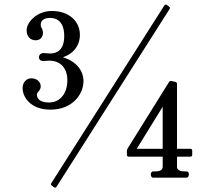

<svg xmlns="http://www.w3.org/2000/svg" viewBox="-20 -794 985 858"><path d="M735 -765 725 -772C721 -775 717 -774 714 -769L209 25C206 30 208 33 212 36L222 43C226 46 230 45 233 40L738 -754C741 -759 739 -762 735 -765ZM205 -304C306 -304 353 -375 353 -431C353 -481 318 -521 261 -538C309 -554 337 -591 337 -638C337 -701 286 -745 212 -745C144 -745 99 -694 99 -659C99 -631 115 -614 140 -614C159 -614 172 -628 172 -648C172 -654 170 -659 169 -663C168 -667 166 -669 164 -672C163 -675 162 -679 162 -684C162 -709 188 -714 204 -714C236 -714 267 -695 267 -633C267 -561 224 -555 204 -555C191 -555 183 -557 175 -557C163 -557 154 -549 154 -538C154 -527 163 -521 175 -521C179 -521 186 -523 200 -523C250 -523 281 -490 281 -435C281 -376 248 -336 199 -336C156 -336 145 -355 145 -371C145 -377 148 -380 152 -385C156 -390 162 -397 162 -408C162 -429 144 -444 120 -444C98 -444 81 -426 81 -400C81 -361 116 -304 205 -304ZM813 0C820 0 824 -6 824 -15C824 -24 820 -28 813 -28H807C782 -28 771 -35 771 -49V-94H831C836 -94 839 -97 839 -102V-121C839 -126 836 -129 831 -129H771V-420C771 -424 768 -427 764 -428L746 -432C742 -433 737 -431 735 -427L550 -130C548 -126 547 -123 547 -120V-102C547 -97 550 -94 555 -94H707V-49C707 -35 697 -28 672 -28H664C658 -28 654 -22 654 -15C654 -6 658 0 664 0ZM707 -317V-129H591Z"/></svg>

Font: Shippori Mincho OTF Medium
Style: Regular
Weight: 500
Designer: FONTDASU
Foundry: FONTDASU / Google Inc. / but / Adobe
Version: Version 3.300;hotconv 1.0.109;makeotfexe 2.5.65596